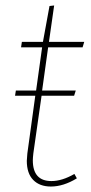

<svg xmlns="http://www.w3.org/2000/svg" viewBox="-20 -672 334 702"><path d="M156 -499 134 -341H257L251 -322H132L102 -112Q100 -94 100 -86Q100 -10 168 -10Q207 -10 252 -36L261 -20Q212 10 166 10Q125 10 101.5 -14Q78 -38 78 -84Q78 -91 80 -111L109 -322H35L38 -341H112L134 -499H57L60 -519H137L161 -650L178 -652L159 -519H288L282 -499Z"/></svg>

Font: Fira Sans Condensed Thin
Style: Italic
Weight: 250
Width: 3
Italic angle: -8°
Designer: Carrois Corporate & Edenspiekermann AG
Foundry: Carrois Corporate GbR & Edenspiekermann AG
Version: Version 4.203